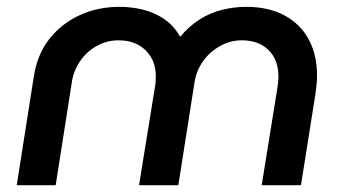

<svg xmlns="http://www.w3.org/2000/svg" viewBox="-20 -542 1010 562"><path d="M29 0 79 -318Q89 -383 124.5 -428Q160 -473 213 -497.5Q266 -522 331 -522Q364 -522 397.5 -514Q431 -506 459.5 -487Q488 -468 507 -435H508Q534 -466 565 -485.5Q596 -505 631 -513.5Q666 -522 700 -522Q766 -522 812.5 -497Q859 -472 883.5 -427Q908 -382 908 -320Q908 -306 906.5 -292Q905 -278 903 -265L861 0H746L792 -285Q793 -292 794 -300.5Q795 -309 795 -317Q795 -367 766 -395.5Q737 -424 688 -424Q655 -424 625.5 -408Q596 -392 576 -365Q556 -338 550 -305L502 0H387L433 -284Q435 -293 435.5 -302Q436 -311 436 -319Q436 -351 422 -374.5Q408 -398 384 -411Q360 -424 327 -424Q294 -424 265 -408.5Q236 -393 216.5 -366Q197 -339 191 -306L143 0Z"/></svg>

Font: MuseoModerno Thin Medium
Style: Italic
Weight: 500
Italic angle: -9°
Version: Version 1.003